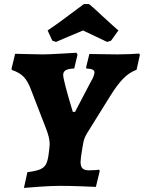

<svg xmlns="http://www.w3.org/2000/svg" viewBox="-20 -909 704 939"><path d="M336 -362H347L423 -507Q442 -539 442 -555Q442 -564 433 -568.5Q424 -573 403 -574L401 -579L417 -645Q456 -645 479 -644L556 -643Q585 -643 618 -644.5Q651 -646 661 -647L664 -640L648 -568Q611 -554 582 -524Q553 -494 520 -441L408 -261Q393 -237 388.5 -216.5Q384 -196 376 -141Q374 -123 374 -117Q374 -95 383.5 -85.5Q393 -76 415 -76Q432 -76 446 -77Q460 -78 464 -79L468 -74L449 5Q429 4 375 2Q321 0 271 0Q234 0 175 4Q116 8 97 10L114 -67Q155 -72 175.5 -80.5Q196 -89 205 -106Q214 -123 218 -156L221 -180Q223 -196 223 -204Q223 -234 206 -278L131 -472Q116 -512 96 -533Q76 -554 40 -566L36 -571L54 -646Q70 -646 111.5 -644.5Q153 -643 189 -643Q218 -643 276.5 -646.5Q335 -650 354 -651L359 -641L343 -574Q314 -573 301.5 -565.5Q289 -558 289 -543Q289 -517 336 -362ZM390 -889H413Q414 -892 443.5 -865Q473 -838 478 -833Q539 -777 559 -760L523 -710L504 -704Q402 -753 386 -760L310 -728L254 -704L236 -710L213 -760Q252 -786 311.5 -830.5Q371 -875 390 -889Z"/></svg>

Font: Alegreya ExtraBold
Style: Italic
Weight: 800
Italic angle: -7°
Designer: Juan Pablo del Peral
Foundry: Huerta Tipografica
Version: Version 2.007; ttfautohint (v1.6)